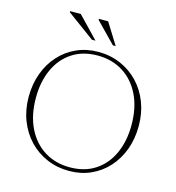

<svg xmlns="http://www.w3.org/2000/svg" viewBox="-125 -972 996 1088"><g transform="rotate(15 373.0 -428.0)"><path d="M367 -685Q437.5 -685 497.2 -659.2Q557 -633.5 601.8 -586.8Q646.5 -540 671 -476.5Q695.5 -413 695.5 -338Q695.5 -262.5 672 -199Q648.5 -135.5 605.8 -88.5Q563 -41.5 505.2 -15.8Q447.5 10 378.5 10Q308.5 10 248.5 -15.8Q188.5 -41.5 144 -88.2Q99.5 -135 74.8 -198.5Q50 -262 50 -337Q50 -412.5 73.5 -476Q97 -539.5 139.8 -586.5Q182.5 -633.5 240.5 -659.2Q298.5 -685 367 -685ZM377 -11Q465 -11 527 -52.2Q589 -93.5 621.8 -166.2Q654.5 -239 654.5 -332Q654.5 -435 617.8 -509.5Q581 -584 516.5 -624Q452 -664 369 -664Q281 -664 218.8 -622.8Q156.5 -581.5 123.8 -509Q91 -436.5 91 -343Q91 -240 127.8 -165.5Q164.5 -91 229 -51Q293.5 -11 377 -11ZM333.5 -742H312.5L151.5 -860V-866.5H214ZM452 -742H435.5L320.5 -860V-866.5H374.5Z"/></g></svg>

Font: Newsreader 24pt ExtraLight
Style: Regular
Weight: 250
Designer: Hugues Gentile
Foundry: Production Type
Version: Version 1.003